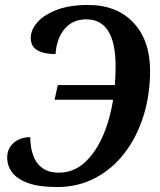

<svg xmlns="http://www.w3.org/2000/svg" viewBox="-20 -744 647 774"><path d="M210 10Q136 10 92 -6.5Q48 -23 28.5 -49.5Q9 -76 9 -108Q9 -146 35.5 -168.5Q62 -191 102 -191Q102 -152 113 -119.5Q124 -87 149.5 -67.5Q175 -48 219 -48Q274 -48 318 -86Q362 -124 392 -190Q422 -256 436 -342H200L213 -401H443Q446 -438 446 -476Q446 -666 328 -666Q273 -666 240.5 -627.5Q208 -589 204 -526Q157 -526 130.5 -541.5Q104 -557 104 -591Q104 -624 131 -654.5Q158 -685 209.5 -704.5Q261 -724 335 -724Q451 -724 518 -652.5Q585 -581 585 -459Q585 -362 558.5 -277Q532 -192 482.5 -127.5Q433 -63 364 -26.5Q295 10 210 10Z"/></svg>

Font: Noto Serif SemiCondensed SemiBold
Style: Italic
Weight: 600
Width: 4
Italic angle: -12°
Designer: Monotype Design Team
Foundry: Monotype Imaging Inc.
Version: Version 2.014; ttfautohint (v1.8.4.7-5d5b)